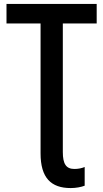

<svg xmlns="http://www.w3.org/2000/svg" viewBox="-20 -734 525 975"><path d="M339 221C366 221 392 216 410 209V114C396 120 378 124 358 124C316 124 299 99 299 38V-615H471V-714H13V-615H186V45C186 169 239 221 339 221Z"/></svg>

Font: Noto Sans UI SemiCondensed Medium
Style: Regular
Weight: 500
Width: 4
Designer: Monotype Design Team
Foundry: Monotype Imaging Inc.
Version: Version 1.901